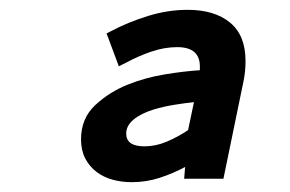

<svg xmlns="http://www.w3.org/2000/svg" viewBox="-20 -744 590 391"><path d="M274 -446Q297 -446 319.5 -455.5Q342 -465 363 -479L375 -536Q356 -534 334.5 -530.5Q313 -527 293 -521Q267 -513 252 -500.5Q237 -488 237 -472Q237 -446 274 -446ZM357 -404Q333 -391 305.5 -382Q278 -373 248 -373Q228 -373 209.5 -378Q191 -383 176.5 -394Q162 -405 153.5 -421.5Q145 -438 145 -460Q145 -503 174 -530Q203 -557 241 -572Q276 -586 315.5 -592.5Q355 -599 387 -601V-607Q388 -648 341 -648Q315 -648 288.5 -639Q262 -630 238 -617L222 -609L197 -676L207 -681Q241 -699 281.5 -711.5Q322 -724 362 -724Q417 -724 448.5 -698Q480 -672 480 -620Q480 -609 479 -599Q478 -589 476 -579L435 -380H355Z"/></svg>

Font: Codetta
Style: Bold Italic
Weight: 700
Italic angle: -11°
Designer: Ulrich Proeller
Foundry: PROSA GmbH
Version: Version 2.00;September 29, 2018;FontCreator 11.5.0.2427 64-b